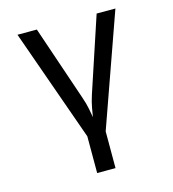

<svg xmlns="http://www.w3.org/2000/svg" viewBox="-109 -640 817 909"><g transform="rotate(-15 300.0 -185.0)"><path d="M255 180V0L60 -550H155L279 -185Q291 -151 296 -124.5Q301 -98 304 -81Q307 -98 311.5 -124.5Q316 -151 327 -185L448 -550H540L345 0V180Z"/></g></svg>

Font: JetBrainsMono NF
Style: Regular
Weight: 400
Designer: Philipp Nurullin, Konstantin Bulenkov
Foundry: JetBrains
Version: Version 2.251; ttfautohint (v1.8.3);Nerd Fonts 2.2.2